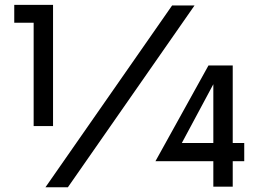

<svg xmlns="http://www.w3.org/2000/svg" viewBox="-20 -770 1088 792"><path d="M198.8 -250H118.8V-676.2H38.8V-750H198.8ZM690 -747.5H782.5L260 2.5H167.5ZM987.5 -180V-105H940V0H860V-105H621.2L840 -500H940V-180ZM730 -180H860V-422.5Z"/></svg>

Font: Now Alt Medium
Style: Regular
Weight: 500
Designer: Alfredo Marco Pradil
Foundry: Alfredo Marco Pradil
Version: Version 1.002;PS 001.002;hotconv 1.0.88;makeotf.lib2.5.64775